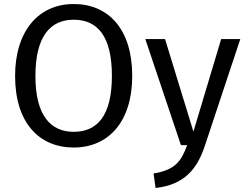

<svg xmlns="http://www.w3.org/2000/svg" viewBox="-20 -721 1224 954"><path d="M55 -343C55 -112 174 12 346 12C519 12 637 -116 637 -344C637 -576 519 -701 346 -701C174 -701 55 -570 55 -343ZM346 -623C464 -623 536 -542 536 -344C536 -144 462 -66 346 -66C234 -66 156 -144 156 -343C156 -542 231 -623 346 -623ZM879 0H910C880 82 850 123 743 141L753 213C899 197 961 115 998 3L1174 -527H1079L941 -67L800 -527H702Z"/></svg>

Font: FiraGO Unicode
Style: Regular
Weight: 400
Designer: bBox Type
Foundry: bBox Type GmbH
Version: Version 1.001;PS 001.001;hotconv 1.0.88;makeotf.lib2.5.64775